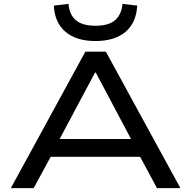

<svg xmlns="http://www.w3.org/2000/svg" viewBox="-20 -972 988 992"><path d="M36 0 421 -705H527L912 0H791L684 -199L741 -162H205L262 -199L154 0ZM471 -597 276 -231 241 -254H705L669 -231L475 -597ZM473 -760Q375 -760 319 -807Q263 -854 258 -943L334 -952Q338 -897 371.5 -868Q405 -839 473 -839Q543 -839 575.5 -868.5Q608 -898 613 -952L689 -943Q684 -854 628 -807Q572 -760 473 -760Z"/></svg>

Font: Nunito Sans 7pt Expanded Medium
Style: Regular
Weight: 500
Width: 7
Designer: Vernon Adams
Foundry: Vernon Adams
Version: Version 3.101;gftools[0.9.27]